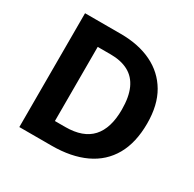

<svg xmlns="http://www.w3.org/2000/svg" viewBox="-156 -878 1052 1043"><g transform="rotate(30 370.0 -357.0)"><path d="M682 -364Q682 -244 636 -163Q590 -82 502.5 -41Q415 0 292 0H90V-714H314Q426 -714 508.5 -674Q591 -634 636.5 -556.5Q682 -479 682 -364ZM525 -360Q525 -439 502 -490Q479 -541 433.5 -565.5Q388 -590 322 -590H241V-125H306Q417 -125 471 -184Q525 -243 525 -360Z"/></g></svg>

Font: Noto Sans Sinhala
Style: Regular
Weight: 400
Designer: Jelle Bosma - Monotype Design Team
Foundry: Monotype Imaging Inc.
Version: Version 2.006